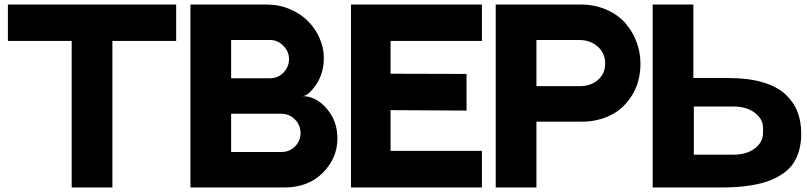

<svg xmlns="http://www.w3.org/2000/svg" viewBox="-20 -829 3570 849"><path d="M15 -809H759V-648H477V0H297V-648H15Z M822 -809H1159Q1214 -809 1262 -788.5Q1310 -768 1342.5 -735Q1375 -702 1393.5 -659.5Q1412 -617 1412 -573Q1412 -505 1377.5 -454.5Q1343 -404 1317 -404Q1377 -404 1424.5 -349Q1472 -294 1472 -217Q1472 -130 1407.5 -65Q1343 0 1237 0H822ZM1002 -652V-483H1175Q1209 -483 1233.5 -508Q1258 -533 1258 -568Q1258 -601 1233 -626.5Q1208 -652 1176 -652ZM1226 -157Q1260 -157 1284.5 -181.5Q1309 -206 1309 -240Q1309 -276 1284 -301Q1259 -326 1223 -326H1002V-157Z M1532 -809H2111V-648H1707V-503L2043 -502V-340L1707 -342V-162H2111V0H1532Z M2546 -809Q2609 -809 2661 -786.5Q2713 -764 2745.5 -726.5Q2778 -689 2795 -643Q2812 -597 2812 -548Q2812 -468 2775 -408Q2738 -348 2680 -319.5Q2622 -291 2554 -291H2352V0H2172V-809H2292ZM2543 -448Q2592 -448 2624 -475.5Q2656 -503 2656 -548.5Q2656 -594 2623 -623Q2590 -652 2543 -652H2352V-448Z M3201 -484Q3289 -484 3353 -465Q3417 -446 3453.5 -411.5Q3490 -377 3506.5 -334Q3523 -291 3523 -238Q3523 -194 3512 -158.5Q3501 -123 3482 -98.5Q3463 -74 3434 -56Q3405 -38 3375 -27.5Q3345 -17 3307 -10.5Q3269 -4 3235 -2Q3201 0 3161 0H2866V-809H3046V-484ZM3354 -241V-263Q3354 -303 3317.5 -330.5Q3281 -358 3223 -358H3048V-145H3223Q3281 -145 3317.5 -172.5Q3354 -200 3354 -241Z"/></svg>

Font: Neutral Face
Style: Bold
Weight: 700
Designer: Vadym Aksieiev
Version: Version 1.039;Fontself Maker 3.5.7